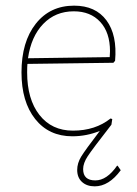

<svg xmlns="http://www.w3.org/2000/svg" viewBox="-20 -477 486 679"><path d="M236 5Q153 5 104.5 -56Q56 -117 56 -221Q56 -329 106.5 -393Q157 -457 242 -457Q318 -457 356.5 -405Q395 -353 387 -262L381 -255L77 -251Q76 -242 76 -221Q76 -126 119.5 -70.5Q163 -15 238 -15Q317 -15 371 -58L377 -56L374 -36Q307 50 290.5 75Q274 100 274 121Q274 161 317 161Q358 161 394 109H396L407 125Q365 182 315 182Q287 182 270 166.5Q253 151 253 124Q253 100 267 77Q281 54 333 -14Q286 5 236 5ZM241 -437Q176 -437 133 -392.5Q90 -348 79 -271L368 -275L369 -296Q369 -362 334.5 -399.5Q300 -437 241 -437Z"/></svg>

Font: Alegreya Sans Thin
Style: Regular
Weight: 100
Designer: Juan Pablo del Peral
Foundry: Huerta Tipografica
Version: Version 2.007